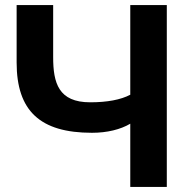

<svg xmlns="http://www.w3.org/2000/svg" viewBox="-20 -742 742 762"><path d="M345 -215C405 -215 458 -228 497 -251V0H642V-722H497V-366C459 -346 405 -336 338 -336C212 -336 191 -413 191 -515V-722H46V-494C46 -302 139 -215 345 -215Z"/></svg>

Font: Perun
Style: Bold
Weight: 700
Foundry: Copyright (c) Stefan Peev, Context Ltd, 2016
Version: Version 1.089